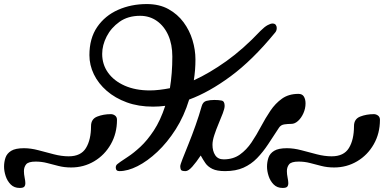

<svg xmlns="http://www.w3.org/2000/svg" viewBox="-30 -844 1934 947"><path d="M67 83Q40 83 23 66Q6 49 -2 24.5Q-10 0 -10 -22Q-10 -45 -3 -66Q4 -87 25 -100Q46 -113 88 -113Q122 -113 159.5 -103Q197 -93 235.5 -83Q274 -73 309 -73Q369 -73 394 -114Q419 -155 419 -222Q419 -257 449.5 -269Q480 -281 517 -281Q528 -281 537.5 -274Q547 -267 547 -253Q547 -186 516.5 -132.5Q486 -79 434.5 -48.5Q383 -18 321 -18Q287 -18 258 -25.5Q229 -33 202 -40Q175 -47 146 -47Q110 -47 99 -33.5Q88 -20 88 0Q88 15 91.5 32Q95 49 95 59Q95 71 89.5 77Q84 83 67 83Z M559 0Q541 0 541 -18Q541 -29 550 -35.5Q559 -42 564 -46Q575 -54 602 -71.5Q629 -89 662.5 -120Q696 -151 728.5 -200Q761 -249 785 -322Q770 -320 754.5 -319Q739 -318 725 -318Q653 -318 595.5 -339Q538 -360 496.5 -396Q455 -432 433 -477.5Q411 -523 411 -572Q411 -655 449.5 -711Q488 -767 552.5 -795.5Q617 -824 694 -824Q756 -824 801 -799Q846 -774 875.5 -734Q905 -694 919.5 -646Q934 -598 934 -551Q934 -524 932 -499Q930 -474 926 -448Q1003 -483 1086.5 -542.5Q1170 -602 1255 -692Q1275 -712 1290 -720Q1305 -728 1314 -728Q1325 -728 1330 -721.5Q1335 -715 1335 -706Q1335 -691 1325 -681Q1215 -547 1108 -468Q1001 -389 903 -353Q878 -271 836.5 -206Q795 -141 746 -95Q697 -49 648.5 -24.5Q600 0 559 0ZM709 -398Q732 -398 757 -401Q782 -404 808 -409Q820 -481 820 -565Q820 -625 800 -670Q780 -715 744 -740.5Q708 -766 661 -766Q601 -766 559.5 -736.5Q518 -707 496 -664Q474 -621 474 -578Q474 -526 503 -485.5Q532 -445 585 -421.5Q638 -398 709 -398Z M885 0Q866 0 862.5 -6.5Q859 -13 859 -24Q859 -31 870.5 -60.5Q882 -90 899.5 -133Q917 -176 934.5 -225.5Q952 -275 965 -321Q971 -342 988.5 -346.5Q1006 -351 1027 -351Q1048 -351 1063 -348Q1078 -345 1078 -322Q1078 -309 1069 -285.5Q1060 -262 1048 -233.5Q1036 -205 1027 -177.5Q1018 -150 1018 -130Q1018 -99 1031.5 -78.5Q1045 -58 1073 -58Q1120 -58 1153 -81.5Q1186 -105 1210.5 -141.5Q1235 -178 1257 -219.5Q1279 -261 1303.5 -297.5Q1328 -334 1361 -357.5Q1394 -381 1442 -381Q1461 -381 1469 -367.5Q1477 -354 1477 -334Q1477 -309 1466.5 -285.5Q1456 -262 1440 -247.5Q1424 -233 1407 -233Q1390 -233 1372.5 -230.5Q1355 -228 1346 -214Q1318 -171 1292.5 -132.5Q1267 -94 1238 -64Q1209 -34 1171 -17Q1133 0 1080 0Q1040 0 1017.5 -11Q995 -22 983 -39.5Q971 -57 960 -77Q938 -44 918.5 -22Q899 0 885 0Z M1364 83Q1337 83 1320 66Q1303 49 1295 24.5Q1287 0 1287 -22Q1287 -45 1294 -66Q1301 -87 1322 -100Q1343 -113 1385 -113Q1419 -113 1456.5 -103Q1494 -93 1532.5 -83Q1571 -73 1606 -73Q1666 -73 1691 -114Q1716 -155 1716 -222Q1716 -257 1746.5 -269Q1777 -281 1814 -281Q1825 -281 1834.5 -274Q1844 -267 1844 -253Q1844 -186 1813.5 -132.5Q1783 -79 1731.5 -48.5Q1680 -18 1618 -18Q1584 -18 1555 -25.5Q1526 -33 1499 -40Q1472 -47 1443 -47Q1407 -47 1396 -33.5Q1385 -20 1385 0Q1385 15 1388.5 32Q1392 49 1392 59Q1392 71 1386.5 77Q1381 83 1364 83Z"/></svg>

Font: Solitreo
Style: Regular
Weight: 400
Designer: Nathan Gross, Bryan Kirschen, Binghamton University
Foundry: Eli Heuer
Version: Version 1.100; ttfautohint (v1.8.4.7-5d5b)